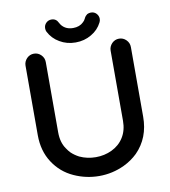

<svg xmlns="http://www.w3.org/2000/svg" viewBox="-95 -946 929 1048"><g transform="rotate(-10 370.0 -421.5)"><path d="M218.8 -823.2Q218.8 -840.8 231 -853Q243.2 -865.2 260.7 -865.2Q287.1 -865.2 298.8 -839.8Q308.6 -820.3 326.7 -809.6Q344.7 -798.8 370.1 -798.8Q406.2 -798.8 427.7 -820.3Q436.5 -828.1 440.9 -837.9Q445.3 -847.7 450.2 -852.5Q455.1 -857.4 459 -860.4Q468.8 -865.2 479.5 -865.2Q498 -865.2 509.8 -852.5Q521.5 -839.8 521.5 -823.2Q521.5 -812.5 516.6 -803.7Q497.1 -764.6 458 -742.2Q418.9 -718.8 370.1 -718.8Q321.3 -718.8 282.2 -742.2Q243.2 -764.6 222.7 -804.7Q218.8 -812.5 218.8 -823.2ZM78.1 -255.9V-641.6Q78.1 -664.1 94.7 -681.6Q111.3 -698.2 134.3 -698.2Q157.2 -698.2 173.8 -681.6Q190.4 -665 190.4 -641.6V-252.9Q190.4 -196.3 215.8 -160.2Q226.6 -143.6 237.3 -132.8Q255.9 -115.2 280.3 -102.5Q322.3 -83 370.1 -83Q418 -83 459 -102.5Q502 -123 525.9 -161.6Q549.8 -200.2 549.8 -252.9V-641.6Q549.8 -664.1 566.4 -681.6Q583 -698.2 606 -698.2Q628.9 -698.2 645.5 -681.6Q662.1 -665 662.1 -641.6V-255.9Q662.1 -138.7 586.9 -62.5Q553.7 -30.3 510.7 -9.8Q444.3 21.5 371.1 21.5Q297.9 21.5 231.4 -8.8Q162.1 -40 120.1 -104.5Q78.1 -168.9 78.1 -255.9Z"/></g></svg>

Font: FakePearl
Style: SemiBold
Weight: 400
Version: Version 1.2